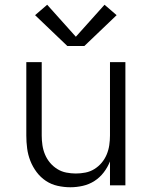

<svg xmlns="http://www.w3.org/2000/svg" viewBox="-20 -782 640 810"><path d="M277 8Q250 8 223 2Q196 -4 173.5 -19Q151 -34 134.5 -56Q118 -78 108 -103.5Q98 -129 94.5 -156Q91 -183 91 -210V-520H156V-210Q156 -190 159 -169.5Q162 -149 170 -130Q178 -111 191 -95.5Q204 -80 221.5 -69Q239 -58 259.5 -54Q280 -50 300 -50Q320 -50 340.5 -54Q361 -58 378.5 -69Q396 -80 409 -95.5Q422 -111 430 -130Q438 -149 441 -169.5Q444 -190 444 -210V-520H509V0H444V-101Q434 -76 417.5 -54.5Q401 -33 378.5 -18.5Q356 -4 329.5 2Q303 8 277 8ZM336 -588H264L128 -718L179 -762L300 -627L421 -762L472 -718Z"/></svg>

Font: Iosevka Aile Custom Light
Style: Regular
Weight: 300
Designer: Belleve Invis
Foundry: Belleve Invis
Version: Version 17.0.2; ttfautohint (v1.8.3)